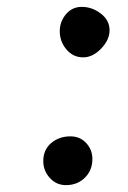

<svg xmlns="http://www.w3.org/2000/svg" viewBox="-20 -497 373 559"><path d="M154 -406Q154 -434 172 -455.5Q190 -477 218 -477Q248 -477 273.5 -457.5Q299 -438 299 -409Q299 -381 274.5 -355.5Q250 -330 222 -330Q193 -330 173.5 -353Q154 -376 154 -406ZM106 -28Q106 -61 129 -80.5Q152 -100 185 -100Q213 -100 231 -80.5Q249 -61 249 -34Q249 -1 227 20.5Q205 42 172 42Q144 42 125 21Q106 0 106 -28Z"/></svg>

Font: Wortlaut AH
Style: SemiBold
Weight: 600
Designer: Andreas Höfeld
Foundry: Fontgrube AH
Version: Version 2.59